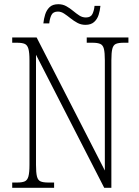

<svg xmlns="http://www.w3.org/2000/svg" viewBox="-20 -892 660 912"><path d="M38 0V-25H61Q85 -25 97.5 -30.5Q110 -36 115 -54Q120 -72 120 -109V-606Q120 -642 115 -660Q110 -678 97.5 -683.5Q85 -689 61 -689H38V-714H154L478 -82V-606Q478 -642 473.5 -660Q469 -678 456 -683.5Q443 -689 420 -689H392V-714H590V-689H567Q543 -689 530.5 -683.5Q518 -678 513.5 -660Q509 -642 509 -605V0H475L151 -632V-109Q151 -72 155.5 -54Q160 -36 172.5 -30.5Q185 -25 209 -25H237V0ZM386 -774Q365 -774 347.5 -783.5Q330 -793 314.5 -805.5Q299 -818 284.5 -827.5Q270 -837 255 -837Q232 -837 224 -820Q216 -803 214 -781H186Q188 -802 194.5 -823Q201 -844 215.5 -858Q230 -872 257 -872Q278 -872 295 -862.5Q312 -853 327 -840.5Q342 -828 356.5 -818.5Q371 -809 388 -809Q411 -809 419 -825.5Q427 -842 429 -864H457Q455 -842 448.5 -821.5Q442 -801 427 -787.5Q412 -774 386 -774Z"/></svg>

Font: Noto Serif Lao Condensed ExtraLight
Style: Regular
Weight: 200
Width: 3
Designer: Monotype Design Team
Foundry: Monotype Imaging Inc.
Version: Version 2.003; ttfautohint (v1.8.4.7-5d5b)